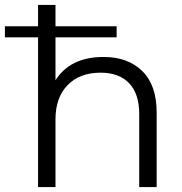

<svg xmlns="http://www.w3.org/2000/svg" viewBox="-53 -762 743 782"><path d="M369 -530Q468 -530 526.5 -472.5Q585 -415 585 -305V0H514V-298Q514 -380 473 -423Q432 -466 357 -466Q272 -466 222.5 -415.5Q173 -365 173 -276V0H102V-610H-33V-655H102V-742H173V-655H422V-610H173V-435Q233 -530 369 -530Z"/></svg>

Font: mBank
Style: Regular
Weight: 400
Designer: Julieta Ulanovsky
Foundry: Julieta Ulanovsky
Version: Version 7.200;PS 007.200;hotconv 1.0.88;makeotf.lib2.5.64775